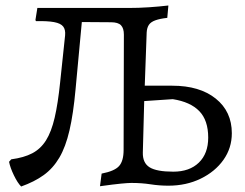

<svg xmlns="http://www.w3.org/2000/svg" viewBox="-20 -666 892 699"><path d="M607 -354Q707 -354 765.5 -307Q824 -260 824 -181Q824 -127 793.5 -84Q763 -41 710.5 -15.5Q658 10 593 10Q560 10 528 5Q496 0 458 0Q447 0 420.5 2.5Q394 5 344 12L350 -34Q397 -43 413.5 -61.5Q430 -80 430 -120L431 -540Q431 -563 420.5 -574Q410 -585 384 -585L245 -586L281 -619L255 -340Q247 -252 233 -191.5Q219 -131 196 -92Q173 -53 139 -28.5Q105 -4 57 13Q44 0 30.5 -28Q17 -56 13 -77L21 -86Q67 -92 97.5 -108Q128 -124 147.5 -155Q167 -186 179 -237.5Q191 -289 199 -367L217 -537Q219 -558 210 -569.5Q201 -581 177 -585.5Q153 -590 111 -589L109 -593L116 -637H447Q485 -637 522 -639.5Q559 -642 593 -646L589 -601Q562 -598 545.5 -592Q529 -586 522 -575.5Q515 -565 514 -548L507 -354ZM611 -41Q670 -41 704 -74Q738 -107 738 -165Q738 -228 705.5 -261.5Q673 -295 609 -305L505 -298L500 -111Q499 -73 524.5 -57Q550 -41 611 -41Z"/></svg>

Font: Alegreya
Style: Regular
Weight: 400
Designer: Juan Pablo del Peral
Foundry: Huerta Tipografica
Version: Version 2.009